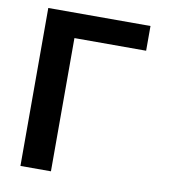

<svg xmlns="http://www.w3.org/2000/svg" viewBox="-80 -781 761 851"><g transform="rotate(10 300.0 -355.5)"><path d="M528.8 -599.6H206.1V0H68.8V-710.9H528.8Z"/></g></svg>

Font: Roboto Mono
Style: Bold
Weight: 700
Designer: Google
Version: Version 2.000985; 2015; ttfautohint (v1.3)